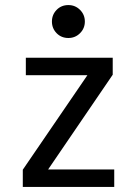

<svg xmlns="http://www.w3.org/2000/svg" viewBox="-20 -754 540 758"><path d="M431 -85V-16H70V-84L325 -457H82V-526H425V-459L170 -85ZM250 -734Q277 -734 296 -715Q315 -696 315 -669Q315 -642 296 -623Q277 -604 250 -604Q222 -604 203.5 -623Q185 -642 185 -669Q185 -696 203.5 -715Q222 -734 250 -734Z"/></svg>

Font: D2Coding ligature
Style: Regular
Weight: 400
Monospace: yes
Designer: Yong-Rak Park; Jeong-Hwan Yoon; Sang-Min Lee;
Foundry: NHN Corporation
Version: Version 1.3.2; Build 20180524